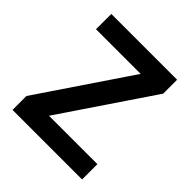

<svg xmlns="http://www.w3.org/2000/svg" viewBox="-188 -838 976 976"><g transform="rotate(45 300.0 -350.0)"><path d="M50 0H550V-110H202L533 -600V-700H60V-590H381L50 -100Z"/></g></svg>

Font: CommitMono
Style: Bold
Weight: 700
Monospace: yes
Designer: Eigil Nikolajsen
Foundry: Eigil Nikolajsen
Version: Version 1.143